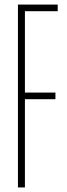

<svg xmlns="http://www.w3.org/2000/svg" viewBox="-20 -820 291 840"><path d="M58.5 0V-800H232.5V-771H89V-415H222.5V-386H89V0Z"/></svg>

Font: Big Shoulders Display Thin ExtraLight
Style: Regular
Weight: 250
Version: Version 2.002